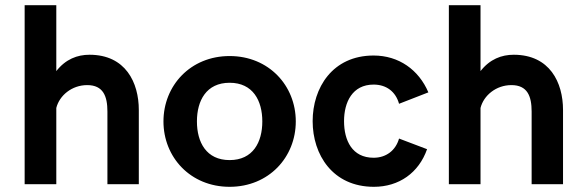

<svg xmlns="http://www.w3.org/2000/svg" viewBox="-20 -710 2255 740"><path d="M75 0H197V-294C209 -342 257 -382 316 -382C378 -382 394 -339 394 -280V0H515V-286C515 -392 464 -499 325 -499C278 -499 233 -482 197 -436V-690H75Z M865 10C1016 10 1120 -104 1120 -242C1120 -380 1016 -494 865 -494C714 -494 610 -380 610 -242C610 -104 714 10 865 10ZM865 -93C775 -93 739 -162 739 -242C739 -322 775 -391 865 -391C955 -391 991 -322 991 -242C991 -162 955 -93 865 -93Z M1421 10C1518 10 1594 -44 1626 -135L1518 -176C1505 -130 1468 -102 1420 -102C1337 -102 1306 -169 1306 -243C1306 -316 1338 -384 1420 -384C1469 -384 1505 -357 1518 -310L1631 -354C1594 -441 1517 -496 1420 -496C1261 -496 1185 -371 1185 -243C1185 -114 1262 10 1421 10Z M1710 0H1832V-294C1844 -342 1892 -382 1951 -382C2013 -382 2029 -339 2029 -280V0H2150V-286C2150 -392 2099 -499 1960 -499C1913 -499 1868 -482 1832 -436V-690H1710Z"/></svg>

Font: FREAK Grotesk
Style: Bold
Weight: 700
Designer: La Scuola Open Source
Foundry: La Scuola Open Source
Version: Version 1.000;PS 1.0;hotconv 1.0.72;makeotf.lib2.5.5900